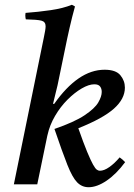

<svg xmlns="http://www.w3.org/2000/svg" viewBox="-20 -772 560 804"><path d="M136 0H38L164 -617Q167 -631 169 -643Q171 -655 171 -662Q171 -681 153.5 -685.5Q136 -690 88 -691Q87 -695 86.5 -699.5Q86 -704 86 -708Q86 -714 87 -718Q141 -722 192.5 -729.5Q244 -737 281 -752L294 -745Q282 -702 271.5 -656Q261 -610 252 -565L221 -415L202 -337H207Q256 -407 309 -443.5Q362 -480 418 -480Q465 -480 484 -457Q503 -434 503 -405Q503 -358 457 -317Q411 -276 308 -235Q330 -172 345 -136Q360 -100 369.5 -83Q379 -66 385.5 -61.5Q392 -57 398 -57Q416 -57 438 -72.5Q460 -88 481 -113Q494 -104 504 -93Q467 -43 426.5 -15.5Q386 12 351 12Q323 12 303 -8.5Q283 -29 262 -82Q241 -135 208 -232Q292 -261 334.5 -289.5Q377 -318 391.5 -343Q406 -368 406 -387Q406 -401 399 -410Q392 -419 375 -419Q352 -419 322 -401.5Q292 -384 262.5 -354.5Q233 -325 210.5 -286.5Q188 -248 179 -207L178 -203Z"/></svg>

Font: Tiro Devanagari Marathi
Style: Italic
Weight: 400
Italic angle: -11°
Designer: Devanagari: John Hudson & Fiona Ross, assisted by Paul Hanslow. Latin: John Hudson with Paul Hanslow, assisted by Kaja S
Foundry: Tiro Typeworks Ltd.
Version: Version 1.52